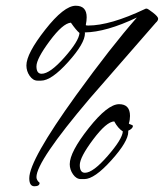

<svg xmlns="http://www.w3.org/2000/svg" viewBox="-20 -535 571 669"><path d="M107 82Q107 93 118 102Q118 114 100 114Q82 114 82 86Q82 23 245 -203Q368 -373 457 -474Q350 -423 275 -422Q276 -422 276 -419Q276 -384 217.5 -319Q159 -254 123 -254H111Q95 -254 83.5 -270.5Q72 -287 72 -307Q72 -348 137.5 -431.5Q203 -515 244 -515Q282 -515 282 -475Q282 -463 279 -448Q279 -446 287 -446Q364 -446 486 -504Q487 -505 491 -505Q495 -505 513 -491Q531 -477 531 -470Q531 -463 523 -456L292 -191Q107 27 107 82ZM443 -96Q443 -87 426 -79Q427 -79 427 -76Q427 -42 368 23.5Q309 89 274 89H262Q246 89 234.5 72.5Q223 56 223 37Q223 -5 289 -88.5Q355 -172 395 -172Q433 -172 433 -131Q433 -117 429 -105Q429 -103 436 -101Q443 -99 443 -96ZM125 -278Q154 -278 204.5 -335Q255 -392 257 -420Q245 -430 227 -456Q199 -454 153 -392Q107 -330 107 -304Q107 -278 125 -278ZM276 67Q304 67 355 8.5Q406 -50 408 -77Q391 -88 378 -112Q351 -111 304.5 -49Q258 13 258 40Q258 67 276 67Z"/></svg>

Font: Qwigley
Style: Regular
Weight: 400
Designer: Robert E. Leuschke
Foundry: Robert E. Leuschke
Version: Version 1.003